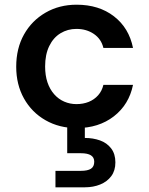

<svg xmlns="http://www.w3.org/2000/svg" viewBox="-20 -533 636 817"><path d="M306 12Q232 12 173.5 -21.5Q115 -55 82 -114Q49 -173 49 -249Q49 -327 82 -386Q115 -445 173.5 -479Q232 -513 306 -513Q401 -513 465 -463.5Q529 -414 546 -329H420Q411 -367 379.5 -388.5Q348 -410 305 -410Q268 -410 237.5 -391.5Q207 -373 189.5 -337Q172 -301 172 -250Q172 -212 182 -182.5Q192 -153 210.5 -132Q229 -111 253.5 -100.5Q278 -90 305 -90Q334 -90 357.5 -99.5Q381 -109 397.5 -127.5Q414 -146 420 -172H546Q529 -88 464.5 -38Q400 12 306 12ZM216 264V194H324Q353 194 367 185Q381 176 381 155Q381 137 367 128Q353 119 324 119H266V-5H341V54Q376 54 405.5 64.5Q435 75 453 98.5Q471 122 471 158Q471 193 453.5 216.5Q436 240 406.5 252Q377 264 342 264Z"/></svg>

Font: DM Sans 18pt SemiBold
Style: Regular
Weight: 600
Designer: Colophon Foundry, Jonny Pinhorn
Foundry: Colophon Foundry
Version: Version 4.004;gftools[0.9.30]